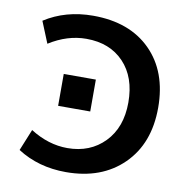

<svg xmlns="http://www.w3.org/2000/svg" viewBox="-83 -819 869 907"><g transform="rotate(10 351.5 -365.0)"><path d="M202 -292V-445H356V-292ZM279 -627Q188 -627 101 -572L59 -675Q160 -740 292 -740Q467 -740 568 -639Q669 -538 669 -365Q669 -193 566 -91.5Q463 10 292 10Q160 10 59 -55L101 -158Q188 -103 279 -103Q388 -103 457 -174Q526 -245 526 -365Q526 -486 459 -556.5Q392 -627 279 -627Z"/></g></svg>

Font: M PLUS 1p
Style: Bold
Weight: 700
Version: Version 1.062